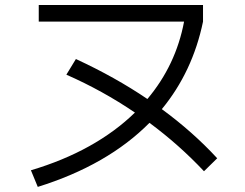

<svg xmlns="http://www.w3.org/2000/svg" viewBox="-20 -729 978 767"><path d="M519 -279.3Q389.6 -367.2 245.1 -430.7L283.2 -493.2Q439.9 -420.9 568.8 -333.5Q682.6 -468.8 715.3 -642.6H134.8V-709H791V-642.6Q749.5 -442.4 626.5 -293Q750.5 -202.1 847.7 -96.7L794.9 -44.9Q695.8 -150.4 577.1 -238.3Q409.7 -69.3 130.9 17.6L103.5 -48.8Q231.9 -86.9 336.4 -145Q440.9 -203.1 519 -279.3Z"/></svg>

Font: Pretendard
Style: Regular
Weight: 400
Designer: Base glyphs from Inter by Rasmus Andersson; Hangeul glyphs from Noto Sans CJK(Source Han Sans) by Jang Soo-young and Kan
Foundry: Kil Hyung-jin
Version: Version 1.309